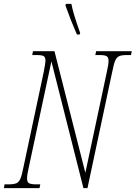

<svg xmlns="http://www.w3.org/2000/svg" viewBox="-43 -981 707 1001"><path d="M-19 -20H4Q30 -20 43 -26Q56 -32 63.5 -49.5Q71 -67 79 -108L185 -606Q194 -653 194 -663Q194 -682 185.5 -688Q177 -694 148 -694H125L129 -714H241L402 -80L514 -606Q523 -645 523 -663Q523 -682 513 -688Q503 -694 477 -694H454L458 -714H644L640 -694H617Q591 -694 578 -688Q565 -682 557.5 -664.5Q550 -647 542 -606L413 0H392L225 -661L107 -108Q98 -69 98 -51Q98 -32 108 -26Q118 -20 144 -20H167L163 0H-23ZM298 -953 301 -961H329Q338 -912 375 -809L372 -801H358Q326 -874 298 -953Z"/></svg>

Font: Noto Serif CondThin
Style: Italic
Weight: 250
Width: 3
Italic angle: -12°
Designer: Monotype Design Team
Foundry: Monotype Imaging Inc.
Version: Version 1.001